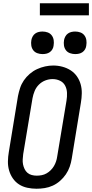

<svg xmlns="http://www.w3.org/2000/svg" viewBox="-20 -1147 564 1175"><path d="M203 8Q175 8 147 2Q119 -4 96.5 -18.5Q74 -33 58.5 -55.5Q43 -78 35.5 -104.5Q28 -131 28.5 -159.5Q29 -188 34 -217L90 -559Q95 -584 103 -608.5Q111 -633 126 -655Q141 -677 162 -695Q183 -713 207 -724Q231 -735 256 -740.5Q281 -746 306 -746Q335 -746 362.5 -738.5Q390 -731 412.5 -716.5Q435 -702 450.5 -680Q466 -658 473.5 -631.5Q481 -605 480.5 -576Q480 -547 475 -518L419 -176Q415 -151 406.5 -126.5Q398 -102 383 -80Q368 -58 347.5 -40Q327 -22 303 -11Q279 0 253.5 4Q228 8 203 8ZM205 -72Q220 -72 235.5 -75Q251 -78 265 -86Q279 -94 290.5 -105.5Q302 -117 310 -130.5Q318 -144 323 -159Q328 -174 330 -189L387 -531Q391 -555 390 -579Q389 -603 378.5 -623Q368 -643 347 -653Q326 -663 302 -663Q279 -663 257 -654.5Q235 -646 218 -629Q201 -612 192 -590Q183 -568 179 -546L122 -204Q120 -188 119 -172Q118 -156 121 -141Q124 -126 130.5 -112.5Q137 -99 148 -89.5Q159 -80 174 -76Q189 -72 205 -72ZM440 -816Q424 -816 408.5 -821.5Q393 -827 383.5 -839.5Q374 -852 371.5 -868.5Q369 -885 372 -902Q374 -913 380 -924Q386 -935 396 -942Q406 -949 417.5 -951.5Q429 -954 440 -954Q457 -954 472 -948.5Q487 -943 496.5 -930.5Q506 -918 508.5 -901.5Q511 -885 508 -868Q507 -857 501 -846Q495 -835 485 -828Q475 -821 463.5 -818.5Q452 -816 440 -816ZM240 -816Q224 -816 208.5 -821.5Q193 -827 183.5 -839.5Q174 -852 171.5 -868.5Q169 -885 172 -902Q174 -913 180 -924Q186 -935 196 -942Q206 -949 217.5 -951.5Q229 -954 240 -954Q257 -954 272 -948.5Q287 -943 296.5 -930.5Q306 -918 308.5 -901.5Q311 -885 308 -868Q307 -857 301 -846Q295 -835 285 -828Q275 -821 263.5 -818.5Q252 -816 240 -816ZM524 -1053H224V-1127H524Z"/></svg>

Font: Iosevka Curly Medium Oblique
Style: Regular
Weight: 500
Italic angle: -9°
Monospace: yes
Designer: Belleve Invis
Foundry: Belleve Invis
Version: Version 11.1.0; ttfautohint (v1.8.3)